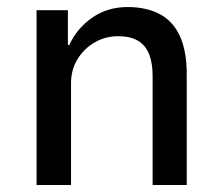

<svg xmlns="http://www.w3.org/2000/svg" viewBox="-20 -526 634 546"><path d="M84 0V-497H173V-398H177Q199 -446 242.5 -476Q286 -506 343 -506Q396 -506 434 -486Q472 -466 491.5 -423.5Q511 -381 511 -315V0H414V-310Q414 -347 404 -372Q394 -397 372.5 -410Q351 -423 316 -423Q279 -423 248.5 -405Q218 -387 200 -357Q182 -327 182 -290V0Z"/></svg>

Font: Nunito Sans 7pt SemiCondensed Medium
Style: Regular
Weight: 500
Width: 4
Designer: Vernon Adams
Foundry: Vernon Adams
Version: Version 3.101;gftools[0.9.27]